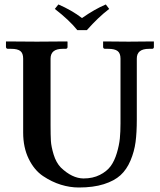

<svg xmlns="http://www.w3.org/2000/svg" viewBox="-20 -832 718 862"><path d="M327.1 -696.8Q291 -741.7 226.1 -792L242.2 -812Q302.2 -786.1 348.1 -751Q405.3 -791 455.1 -812L470.2 -792Q420.4 -753.9 370.1 -696.8ZM521 -568.8Q521 -592.8 508.1 -602.8Q495.1 -612.8 465.8 -612.8H452.1Q443.4 -612.8 442.9 -621.1V-645L444.8 -646Q518.1 -645 557.1 -645L668.9 -646L670.9 -645V-621.1Q670.9 -613.3 663.1 -612.8H648.9Q593.8 -612.8 594.2 -568.8V-294.9Q594.2 -236.8 588.6 -194.3Q583 -151.9 565.9 -111.3Q548.8 -70.8 521 -45.4Q493.2 -20 446 -5.1Q398.9 9.8 334 9.8Q293.9 9.8 253.4 -2.7Q212.9 -15.1 173.3 -41.5Q133.8 -67.9 108.9 -118.9Q84 -169.9 84 -236.8V-568.8Q84 -592.8 71.5 -602.8Q59.1 -612.8 29.8 -612.8H16.1Q7.3 -612.8 6.8 -621.1V-645L8.8 -646Q106 -645 146 -645L280.8 -646L283.2 -645V-621.1Q283.2 -613.3 274.9 -612.8H261.2Q207 -612.8 207 -568.8V-270Q207 -225.1 208.5 -199.5Q210 -173.8 220.9 -137.9Q231.9 -102.1 252.9 -80.1Q303.7 -31.2 355 -30.8Q397 -30.8 428.5 -46.9Q460 -63 477.1 -86.4Q494.1 -109.9 504.6 -145Q515.1 -180.2 518.1 -210.7Q521 -241.2 521 -277.8Z"/></svg>

Font: Linux Libertine
Style: Semibold
Weight: 600
Designer: Philipp H. Poll
Foundry: Philipp H. Poll
Version: Version 5.1.2 ; ttfautohint (v0.9)